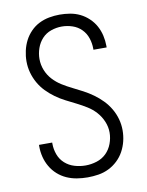

<svg xmlns="http://www.w3.org/2000/svg" viewBox="-85 -804 669 873"><g transform="rotate(-10 250.0 -367.5)"><path d="M249 8Q224 8 199.5 4Q175 0 152.5 -10Q130 -20 111.5 -36.5Q93 -53 80.5 -74.5Q68 -96 62 -120Q56 -144 56 -169V-176H117V-171Q117 -145 126 -120.5Q135 -96 154 -79Q173 -62 198 -54.5Q223 -47 249 -47Q275 -47 300.5 -55Q326 -63 344.5 -81Q363 -99 372.5 -124.5Q382 -150 382 -176Q382 -202 371.5 -227Q361 -252 343.5 -271.5Q326 -291 303.5 -305Q281 -319 257 -331Q233 -343 209.5 -355Q186 -367 164.5 -382.5Q143 -398 124.5 -417Q106 -436 93 -459Q80 -482 73 -507.5Q66 -533 66 -560Q66 -584 71.5 -608.5Q77 -633 88 -654.5Q99 -676 116.5 -694Q134 -712 156 -723Q178 -734 202.5 -738.5Q227 -743 251 -743Q275 -743 299 -739Q323 -735 344.5 -724.5Q366 -714 384 -697Q402 -680 413.5 -659Q425 -638 430.5 -614Q436 -590 436 -566V-559H375V-564Q375 -589 367 -613Q359 -637 341.5 -654.5Q324 -672 300 -680Q276 -688 251 -688Q226 -688 201.5 -679.5Q177 -671 160 -652.5Q143 -634 134.5 -609.5Q126 -585 126 -560Q126 -533 136 -508Q146 -483 164 -463.5Q182 -444 204.5 -430Q227 -416 250.5 -404.5Q274 -393 297.5 -380.5Q321 -368 342.5 -352.5Q364 -337 382.5 -318Q401 -299 414.5 -276Q428 -253 435 -227.5Q442 -202 442 -176Q442 -150 436 -125.5Q430 -101 418 -79Q406 -57 387.5 -39.5Q369 -22 346.5 -11Q324 0 299 4Q274 8 249 8Z"/></g></svg>

Font: Iosevka Fixed Light
Style: Regular
Weight: 300
Monospace: yes
Designer: Belleve Invis
Foundry: Belleve Invis
Version: Version 32.3.0